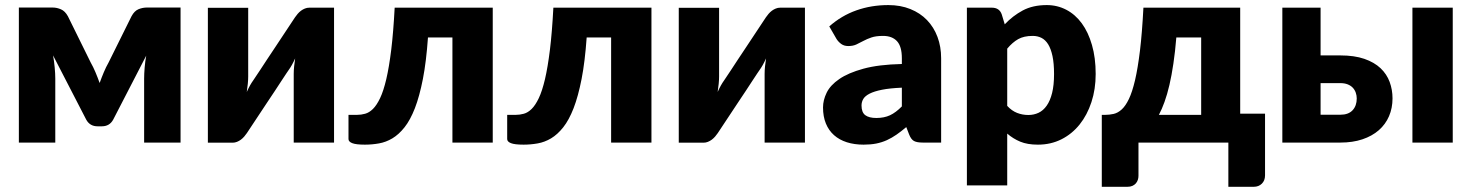

<svg xmlns="http://www.w3.org/2000/svg" viewBox="-20 -548 5656 738"><path d="M674 -519V0H534V-245.5Q534 -264.5 536 -288.5Q538 -312.5 542 -334L415 -88Q401 -62.5 371.5 -62.5H355Q325.5 -62.5 311.5 -88L184 -335Q188 -313 190.2 -289Q192.5 -265 192.5 -245.5V0H52.5V-519H182.5Q198.5 -519 214.2 -512.2Q230 -505.5 241 -485.5L328.5 -308Q338.5 -290.5 347 -270.2Q355.5 -250 363 -229Q370.5 -250 379 -270.2Q387.5 -290.5 397.5 -308L485.5 -485.5Q496.5 -506 512.2 -512.5Q528 -519 544 -519Z M1264 -518.5V0H1109V-264Q1109 -277 1110.5 -292.2Q1112 -307.5 1114.5 -323.5Q1102.5 -296.5 1089 -278Q1088 -277 1080.8 -266Q1073.5 -255 1062.2 -237.8Q1051 -220.5 1036.8 -199Q1022.5 -177.5 1007.5 -155Q972.5 -102.5 929 -36.5Q924.5 -30 918.8 -23.2Q913 -16.5 906 -11.2Q899 -6 891 -2.8Q883 0.5 874 0.5H779V-518H934V-254Q934 -241.5 932.5 -226Q931 -210.5 928.5 -194.5Q940.5 -221.5 954 -240Q954.5 -241 962 -252Q969.5 -263 980.8 -280.2Q992 -297.5 1006.2 -319Q1020.5 -340.5 1035.5 -363Q1070.5 -415.5 1114 -481.5Q1118.5 -488 1124.2 -494.8Q1130 -501.5 1137 -506.8Q1144 -512 1152 -515.2Q1160 -518.5 1169 -518.5Z M1874 0H1719V-404H1625Q1618.5 -311 1605.5 -244.5Q1592.5 -178 1574.8 -132.2Q1557 -86.5 1535 -58.8Q1513 -31 1488.2 -16.2Q1463.5 -1.5 1436.8 3.2Q1410 8 1382.5 8Q1348 8 1333.8 2.2Q1319.5 -3.5 1319.5 -13.5V-106.5H1352Q1368 -106.5 1383.5 -110.8Q1399 -115 1413.5 -129.2Q1428 -143.5 1441 -170.8Q1454 -198 1464.8 -243.8Q1475.5 -289.5 1483.8 -356.8Q1492 -424 1497 -518.5H1874Z M2484 0H2329V-404H2235Q2228.5 -311 2215.5 -244.5Q2202.5 -178 2184.8 -132.2Q2167 -86.5 2145 -58.8Q2123 -31 2098.2 -16.2Q2073.5 -1.5 2046.8 3.2Q2020 8 1992.5 8Q1958 8 1943.8 2.2Q1929.5 -3.5 1929.5 -13.5V-106.5H1962Q1978 -106.5 1993.5 -110.8Q2009 -115 2023.5 -129.2Q2038 -143.5 2051 -170.8Q2064 -198 2074.8 -243.8Q2085.5 -289.5 2093.8 -356.8Q2102 -424 2107 -518.5H2484Z M3074 -518.5V0H2919V-264Q2919 -277 2920.5 -292.2Q2922 -307.5 2924.5 -323.5Q2912.5 -296.5 2899 -278Q2898 -277 2890.8 -266Q2883.5 -255 2872.2 -237.8Q2861 -220.5 2846.8 -199Q2832.5 -177.5 2817.5 -155Q2782.5 -102.5 2739 -36.5Q2734.5 -30 2728.8 -23.2Q2723 -16.5 2716 -11.2Q2709 -6 2701 -2.8Q2693 0.5 2684 0.5H2589V-518H2744V-254Q2744 -241.5 2742.5 -226Q2741 -210.5 2738.5 -194.5Q2750.5 -221.5 2764 -240Q2764.5 -241 2772 -252Q2779.5 -263 2790.8 -280.2Q2802 -297.5 2816.2 -319Q2830.5 -340.5 2845.5 -363Q2880.5 -415.5 2924 -481.5Q2928.5 -488 2934.2 -494.8Q2940 -501.5 2947 -506.8Q2954 -512 2962 -515.2Q2970 -518.5 2979 -518.5Z M3446.5 -211Q3400 -209 3370 -203Q3340 -197 3322.5 -188Q3305 -179 3298.2 -167.5Q3291.5 -156 3291.5 -142.5Q3291.5 -116 3306 -105.2Q3320.5 -94.5 3348.5 -94.5Q3378.5 -94.5 3401 -105Q3423.5 -115.5 3446.5 -139ZM3167.5 -446.5Q3214.5 -488 3271.8 -508.2Q3329 -528.5 3394.5 -528.5Q3441.5 -528.5 3479.2 -513.2Q3517 -498 3543.2 -470.8Q3569.5 -443.5 3583.5 -406Q3597.5 -368.5 3597.5 -324V0H3526.5Q3504.5 0 3493.2 -6Q3482 -12 3474.5 -31L3463.5 -59.5Q3444 -43 3426 -30.5Q3408 -18 3388.8 -9.2Q3369.5 -0.5 3347.8 3.8Q3326 8 3299.5 8Q3264 8 3235 -1.2Q3206 -10.5 3185.8 -28.5Q3165.5 -46.5 3154.5 -73.2Q3143.5 -100 3143.5 -135Q3143.5 -163 3157.5 -191.8Q3171.5 -220.5 3206 -244.2Q3240.5 -268 3299 -284Q3357.5 -300 3446.5 -302V-324Q3446.5 -369.5 3427.8 -389.8Q3409 -410 3374.5 -410Q3347 -410 3329.5 -404Q3312 -398 3298.2 -390.5Q3284.5 -383 3271.5 -377Q3258.5 -371 3240.5 -371Q3224.5 -371 3213.5 -379Q3202.5 -387 3195.5 -398Z M3851.5 -141Q3869 -122 3889.5 -114Q3910 -106 3932.5 -106Q3954 -106 3972 -114.5Q3990 -123 4003.2 -141.8Q4016.5 -160.5 4024 -190.5Q4031.5 -220.5 4031.5 -263.5Q4031.5 -304.5 4025.5 -332.5Q4019.5 -360.5 4008.8 -377.8Q3998 -395 3983 -402.5Q3968 -410 3949.5 -410Q3915.5 -410 3893.5 -397.5Q3871.5 -385 3851.5 -361ZM3842 -454.5Q3872.5 -487 3911.2 -507.8Q3950 -528.5 4003.5 -528.5Q4044 -528.5 4078.5 -510.5Q4113 -492.5 4138 -458.5Q4163 -424.5 4177.2 -375.2Q4191.5 -326 4191.5 -263.5Q4191.5 -205 4175.2 -155.5Q4159 -106 4129.8 -69.5Q4100.5 -33 4059.8 -12.5Q4019 8 3969.5 8Q3929 8 3901.5 -3.5Q3874 -15 3851.5 -34.5V164.5H3696.5V-518.5H3792.5Q3821.5 -518.5 3830.5 -492.5Z M4597 -106.5V-404H4501.5Q4497 -349 4490.2 -303.5Q4483.5 -258 4475 -221.5Q4466.5 -185 4456.2 -156.5Q4446 -128 4434.5 -106.5ZM4842.5 -111V126Q4842.5 146 4830.2 158Q4818 170 4799 170H4701.5V0H4356V128Q4356 136 4353.5 143.5Q4351 151 4345.8 157Q4340.5 163 4332.5 166.5Q4324.5 170 4313.5 170H4215V-106.5H4227.5Q4244.5 -106.5 4260.8 -110.2Q4277 -114 4291.8 -127.5Q4306.5 -141 4319.2 -167.5Q4332 -194 4342.8 -239.8Q4353.5 -285.5 4361.8 -353.8Q4370 -422 4375 -518.5H4747V-111Z M5132 -107Q5163 -107 5179 -124.2Q5195 -141.5 5195 -169.5Q5195 -181 5191.2 -191.8Q5187.5 -202.5 5179.8 -210.8Q5172 -219 5160 -223.8Q5148 -228.5 5132 -228.5H5056V-107ZM5131.5 -335Q5186 -335 5224.2 -321.8Q5262.5 -308.5 5286.5 -285.8Q5310.5 -263 5321.5 -233Q5332.5 -203 5332.5 -170Q5332.5 -132.5 5319 -101.2Q5305.5 -70 5279.8 -47.5Q5254 -25 5216.8 -12.5Q5179.5 0 5132.5 0H4909V-518.5H5056V-335ZM5564 -518.5V0H5409V-518.5Z"/></svg>

Font: Lato ExtraBold
Style: Regular
Weight: 800
Designer: Lukasz Dziedzic with Adam Twardoch and Botio Nikoltchev
Foundry: tyPoland Lukasz Dziedzic
Version: Version 2.015; 2015-08-06; http://www.latofonts.com/